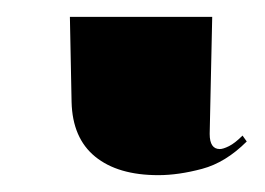

<svg xmlns="http://www.w3.org/2000/svg" viewBox="-20 32 315 228"><path d="M168 240Q120 240 93 218Q66 196 65 153L63 52H232L229 191Q229 209 241 209Q245 209 252 205.5Q259 202 268 193L273 200Q248 225 220 232.5Q192 240 168 240Z"/></svg>

Font: Noto Serif Display SemiCondensed Black
Style: Regular
Weight: 900
Width: 4
Designer: Monotype Design Team
Foundry: Monotype Imaging Inc.
Version: Version 2.009